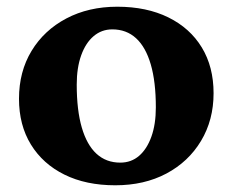

<svg xmlns="http://www.w3.org/2000/svg" viewBox="-20 -531 686 566"><path d="M319.8 15.2Q233.4 15.2 169.8 -16.3Q106.2 -47.8 71.1 -105Q36 -162.2 36 -239.8Q36 -319.8 73 -380.9Q110 -442 175.6 -476.6Q241.2 -511.2 325.8 -511.2Q412.4 -511.2 476.3 -479.7Q540.2 -448.2 574.9 -391.1Q609.6 -334 609.6 -256.2Q609.6 -177.2 572.6 -115.6Q535.6 -54 470.5 -19.4Q405.4 15.2 319.8 15.2ZM334.6 -51.6Q366.8 -51.6 390 -71.6Q413.2 -91.6 426.3 -128.2Q439.4 -164.8 439.4 -214.4Q439.4 -289.8 424.5 -341Q409.6 -392.2 381.1 -418.3Q352.6 -444.4 311 -444.4Q279.6 -444.4 256 -424.4Q232.4 -404.4 219.3 -367.8Q206.2 -331.2 206.2 -281.6Q206.2 -206.4 221.1 -155.1Q236 -103.8 264.5 -77.7Q293 -51.6 334.6 -51.6Z"/></svg>

Font: Platypi Light
Style: Regular
Weight: 300
Designer: David Sargent
Foundry: Bolt Cutter Type
Version: Version 1.200